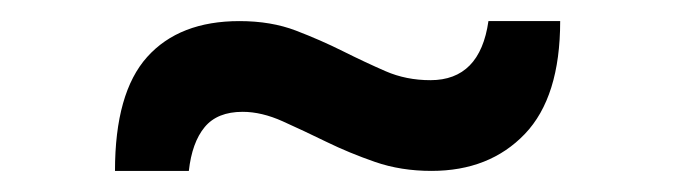

<svg xmlns="http://www.w3.org/2000/svg" viewBox="-20 -415 641 182"><path d="M89 -253Q89 -327 119.5 -361Q150 -395 207 -395Q237 -395 260.5 -386Q284 -377 305 -366.5Q326 -356 345.5 -347.5Q365 -339 388 -339Q435 -339 443 -395H511Q511 -323 477.5 -288Q444 -253 389 -253Q360 -253 335.5 -261.5Q311 -270 289.5 -280.5Q268 -291 248 -300Q228 -309 210 -309Q186 -309 174 -294.5Q162 -280 159 -253H89Z"/></svg>

Font: Tilda Sans Bold
Style: Regular
Weight: 700
Designer: ParaType Ltd
Foundry: ParaType Ltd
Version: Version 1.009